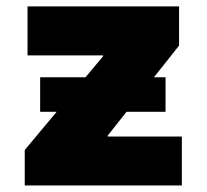

<svg xmlns="http://www.w3.org/2000/svg" viewBox="-20 -565 632 585"><path d="M55.4 0V-108L294 -393.5V-396.3H63.9V-545.5H525.6V-426.1L308.2 -152V-149.1H534.1V0ZM102.3 -224.4V-329.5H484.4V-224.4Z"/></svg>

Font: Inter UI Black
Style: Regular
Weight: 900
Designer: Rasmus Andersson
Foundry: rsms
Version: 3.2;8d6f07862